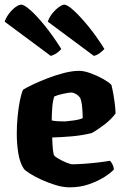

<svg xmlns="http://www.w3.org/2000/svg" viewBox="-34 -804 535 824"><path d="M265 0Q237 0 205.5 -9.5Q174 -19 144.5 -32.5Q115 -46 94.5 -59Q74 -72 68 -80Q51 -106 44.5 -146.5Q38 -187 38 -230Q38 -266 41.5 -303Q45 -340 51 -370.5Q57 -401 65 -419Q79 -428 107.5 -441.5Q136 -455 171 -468.5Q206 -482 241.5 -491Q277 -500 306 -500Q326 -500 354 -490Q382 -480 407 -466Q432 -452 444 -440Q448 -425 452.5 -400Q457 -375 459.5 -351Q462 -327 462 -317Q442 -290 411 -267Q380 -244 360 -233Q320 -223 275 -219Q230 -215 190 -214Q192 -145 199 -136Q203 -131 218.5 -122Q234 -113 251.5 -106Q269 -99 277 -99Q296 -99 325 -101Q354 -103 384.5 -106.5Q415 -110 438 -114Q443 -109 448 -100Q453 -91 455 -77Q443 -63 415 -45Q387 -27 348.5 -13.5Q310 0 265 0ZM247 -283Q266 -285 285.5 -287.5Q305 -290 321 -297Q321 -312 319 -339.5Q317 -367 310 -384Q301 -396 290 -401.5Q279 -407 273 -407Q262 -407 237 -401.5Q212 -396 199 -390Q192 -370 190 -339.5Q188 -309 188 -287Q203 -284 218 -283.5Q233 -283 247 -283ZM184 -564 -14 -711Q-8 -729 5 -746Q18 -763 32.5 -773.5Q47 -784 57 -784Q70 -784 97 -760Q124 -736 158.5 -693.5Q193 -651 229 -594Q224 -587 212 -578Q200 -569 184 -564ZM369 -564 171 -711Q177 -729 190 -745.5Q203 -762 218 -773Q233 -784 242 -784Q255 -784 282 -759.5Q309 -735 344 -692.5Q379 -650 414 -594Q408 -587 396 -577.5Q384 -568 369 -564Z"/></svg>

Font: Texturina ExtraBold
Style: Regular
Weight: 800
Designer: Guillermo Torres Carreño
Foundry: Omnibus-Type
Version: Version 1.002; ttfautohint (v1.8.3)